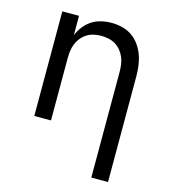

<svg xmlns="http://www.w3.org/2000/svg" viewBox="-110 -617 821 922"><g transform="rotate(15 300.0 -156.5)"><path d="M429 215V-310Q429 -328 426.5 -346.5Q424 -365 417 -382Q410 -399 398 -413.5Q386 -428 370.5 -437.5Q355 -447 336.5 -451Q318 -455 300 -455Q282 -455 263.5 -451Q245 -447 229.5 -437.5Q214 -428 202 -413.5Q190 -399 183 -382Q176 -365 173.5 -346.5Q171 -328 171 -310V0H88V-520H171V-424Q181 -448 197 -468.5Q213 -489 234 -502.5Q255 -516 280.5 -522Q306 -528 332 -528Q358 -528 384.5 -521.5Q411 -515 433 -500Q455 -485 471 -462.5Q487 -440 496 -415Q505 -390 508.5 -363.5Q512 -337 512 -310V215Z"/></g></svg>

Font: Iosevka SS04 Extended
Style: Regular
Weight: 400
Width: 7
Monospace: yes
Designer: Belleve Invis
Foundry: Belleve Invis
Version: Version 19.0.0; ttfautohint (v1.8.4)